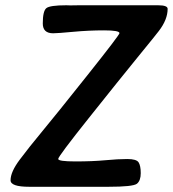

<svg xmlns="http://www.w3.org/2000/svg" viewBox="-20 -716 663 736"><path d="M622.6 -682.1Q622.6 -641.1 588.9 -597.2Q579.1 -584 508.5 -497.6Q438 -411.1 320.6 -263.7Q203.1 -116.2 203.1 -106.7Q203.1 -97.2 269 -97.2Q335 -97.2 383.8 -101.8Q432.6 -106.4 467.8 -106.4Q502.9 -106.4 511.2 -93.8Q519.5 -81.1 519.5 -52.2Q519.5 -23.4 504.9 -11.7Q490.2 0 395.5 0H92.3Q20.5 0 20.5 -24.9Q20.5 -57.1 55.7 -104Q90.8 -150.9 141.8 -212.4Q192.9 -273.9 315.4 -428Q438 -582 438 -588.9Q438 -599.6 378.9 -599.6Q319.8 -599.6 260 -594Q200.2 -588.4 183.6 -588.4Q144 -588.4 144 -626Q144 -673.3 157.5 -684.6Q170.9 -695.8 234.4 -695.8L249.5 -695.3L282.7 -695.8H585.9Q622.6 -695.8 622.6 -682.1Z"/></svg>

Font: Averia Sans Libre
Style: Bold Italic
Weight: 700
Italic angle: -6.90001°
Version: Version 1.002